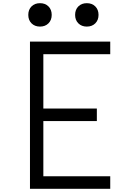

<svg xmlns="http://www.w3.org/2000/svg" viewBox="-20 -1176 707 1196"><path d="M468.1 -1136.1Q488.3 -1156.2 520.8 -1156.2Q553.4 -1156.2 573.6 -1136.1Q593.8 -1115.9 593.8 -1083.3Q593.8 -1050.8 573.6 -1030.6Q553.4 -1010.4 520.8 -1010.4Q488.3 -1010.4 468.1 -1030.6Q447.9 -1050.8 447.9 -1083.3Q447.9 -1115.9 468.1 -1136.1ZM176.4 -1136.1Q196.6 -1156.2 229.2 -1156.2Q261.7 -1156.2 281.9 -1136.1Q302.1 -1115.9 302.1 -1083.3Q302.1 -1050.8 281.9 -1030.6Q261.7 -1010.4 229.2 -1010.4Q196.6 -1010.4 176.4 -1030.6Q156.2 -1050.8 156.2 -1083.3Q156.2 -1115.9 176.4 -1136.1ZM166.7 -916.7H666.7V-838.5H250V-500H583.3V-421.9H250V-78.1H666.7V0H166.7Z"/></svg>

Font: TypoPRO Monoid
Style: Regular
Weight: 400
Width: 4
Monospace: yes
Designer: Andreas Larsen (@larsenwork)
Version: Version 0.61